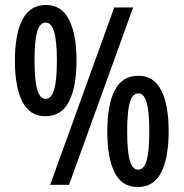

<svg xmlns="http://www.w3.org/2000/svg" viewBox="-20 -795 739 773"><path d="M162 -327Q100 -327 70 -386Q40 -445 40 -550Q40 -658 70.5 -716.5Q101 -775 165 -775Q227 -775 257.5 -716.5Q288 -658 288 -552Q288 -444 257.5 -385.5Q227 -327 162 -327ZM182 -51 440 -765H516L258 -51ZM164 -397Q187 -397 198 -434.5Q209 -472 209 -551Q209 -630 198 -667Q187 -704 164 -704Q140 -704 129.5 -667Q119 -630 119 -551Q119 -471 130 -434Q141 -397 164 -397ZM534 -42Q471 -42 441.5 -100.5Q412 -159 412 -265Q412 -373 442 -431.5Q472 -490 537 -490Q599 -490 629 -431.5Q659 -373 659 -267Q659 -159 629 -100.5Q599 -42 534 -42ZM536 -112Q560 -112 570.5 -149.5Q581 -187 581 -266Q581 -345 570.5 -382Q560 -419 537 -419Q513 -419 502.5 -382Q492 -345 492 -266Q492 -186 502.5 -149Q513 -112 536 -112Z"/></svg>

Font: Noto Sans Tamil UI ExtraCondensed Medium
Style: Regular
Weight: 500
Width: 2
Designer: Jelle Bosma - Monotype Design Team
Foundry: Monotype Imaging Inc.
Version: Version 2.004; ttfautohint (v1.8.4.7-5d5b)